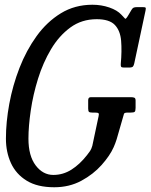

<svg xmlns="http://www.w3.org/2000/svg" viewBox="-20 -780 635 810"><path d="M363 -370H533Q541.5 -370 546.8 -367.8Q552 -365.5 552 -356V-325Q552 -311.5 548 -308.2Q544 -305 530 -305H518Q504.5 -305 503 -299.5Q501.5 -294 498.5 -284L472 -192Q469 -182.5 466 -174.8Q463 -167 459.5 -159Q443.5 -123 408.5 -83.8Q373.5 -44.5 322.8 -17.2Q272 10 209 10Q137.5 10 92.5 -17.8Q47.5 -45.5 26.2 -92Q5 -138.5 5 -195Q5 -264.5 19.2 -342Q33.5 -419.5 62.2 -493.5Q91 -567.5 134.5 -627.8Q178 -688 236.8 -724Q295.5 -760 370 -760Q407.5 -760 441 -748.5Q474.5 -737 492 -718Q504.5 -704.5 507.8 -701.2Q511 -698 521.5 -716L534.5 -738Q538.5 -745 543.2 -747.5Q548 -750 559 -750H581Q592.5 -750 594.2 -747.5Q596 -745 594 -735.5L546.5 -513Q544.5 -503.5 540.8 -499.2Q537 -495 524 -495H503Q493 -495 491 -498.5Q489 -502 489.5 -510Q494.5 -565 491 -607.8Q487.5 -650.5 464.5 -674.8Q441.5 -699 388 -699Q324.5 -699 276.8 -664Q229 -629 195.2 -572.2Q161.5 -515.5 140.5 -448Q119.5 -380.5 109.8 -314Q100 -247.5 100 -195Q100 -122.5 130.5 -82.2Q161 -42 205 -42Q246 -42 281.2 -64.2Q316.5 -86.5 347 -125.5Q354.5 -135 360 -143Q365.5 -151 369.5 -165L396 -290Q398.5 -300 395.2 -302.5Q392 -305 381 -305H370Q359 -305 355.5 -308Q352 -311 352 -322V-357Q352 -370 363 -370Z"/></svg>

Font: Besley* Condensed
Style: Italic
Weight: 400
Width: 3
Italic angle: -13°
Designer: Owen Earl
Foundry: indestructible type*
Version: Version 3.000; ttfautohint (v1.8.3)